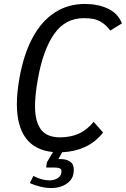

<svg xmlns="http://www.w3.org/2000/svg" viewBox="-20 -754 640 973"><path d="M131.5 174 149 137.5Q191.5 160 231 160Q255.5 160 273.5 148.2Q291.5 136.5 291.5 114Q291.5 103 282.8 99Q274 95 255.5 95H214L217.5 69L248.5 16.5Q157 7.5 111.2 -53.8Q65.5 -115 65.5 -226.5Q65.5 -284 78.5 -358Q100 -479.5 145.5 -563.5Q191 -647.5 258 -690.8Q325 -734 410 -734Q475.5 -734 526.5 -710.5Q577.5 -687 598 -635.5L539 -599Q518.5 -626 497 -639.8Q475.5 -653.5 454 -657.8Q432.5 -662 404.5 -662Q310 -662 253.8 -580.8Q197.5 -499.5 171.5 -351Q157.5 -272.5 157.5 -216Q157.5 -138.5 187.2 -98.2Q217 -58 284.5 -58Q337 -58 378.8 -76.5Q420.5 -95 454.5 -136.5L502.5 -82.5Q464 -33.5 410.8 -9.2Q357.5 15 295 17.5L276 52H285Q316 52 335 64.8Q354 77.5 354 107Q354 115.5 352.5 125Q348 150.5 330 167.2Q312 184 288 191.5Q264 199 240.5 199Q213.5 199 184.8 192Q156 185 131.5 174Z"/></svg>

Font: JuliaMono Italic
Style: Regular
Weight: 400
Italic angle: -9°
Monospace: yes
Designer: cormullion
Foundry: corm
Version: Version 0.049; ttfautohint (v1.8.4)